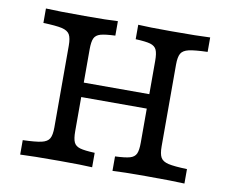

<svg xmlns="http://www.w3.org/2000/svg" viewBox="-67 -655 886 739"><g transform="rotate(10 376.0 -285.5)"><path d="M504.5 -125.8V-445.2Q504.5 -475 498.1 -488.7Q491.7 -502.4 473.8 -507.7Q455.9 -512.9 416.1 -514.5V-571Q454.9 -568.5 545.1 -568.5Q652.9 -568.5 697.3 -571V-514.5Q646.8 -512.9 624.3 -507.7Q601.8 -502.5 593.9 -488.8Q586 -475 586 -445.2V-125.8Q586 -96 593.9 -82.3Q601.8 -68.5 624.3 -63.3Q646.9 -58.1 697.3 -56.5V0Q652.9 -2.4 545.1 -2.4Q454.9 -2.4 416.1 0V-56.5Q455.9 -58.1 473.8 -63.3Q491.7 -68.5 498.1 -82.2Q504.5 -95.9 504.5 -125.8ZM166.8 -125.8V-445.2Q166.8 -475 158.9 -488.7Q151 -502.4 128.4 -507.7Q105.9 -512.9 55.4 -514.5V-571Q100.8 -568.5 208.2 -568.5Q298.8 -568.5 336.6 -571V-514.5Q296.9 -512.9 279 -507.7Q261.1 -502.5 254.7 -488.8Q248.3 -475 248.3 -445.2V-125.8Q248.3 -96 254.7 -82.3Q261.1 -68.5 279 -63.3Q296.9 -58.1 336.6 -56.5V0Q298.8 -2.4 208.2 -2.4Q100.8 -2.4 55.4 0V-56.5Q106 -58.1 128.5 -63.3Q151 -68.5 158.9 -82.2Q166.8 -95.9 166.8 -125.8ZM217.1 -315.3H535.7V-258.9H217.1Z"/></g></svg>

Font: Playfair Micro SmCond SmLight
Style: Regular
Weight: 360
Width: 4
Designer: Claus Eggers Sørensen
Foundry: Claus Eggers Sørensen
Version: Version 2.100;Glyphs 3.2 (3219)